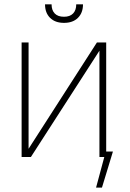

<svg xmlns="http://www.w3.org/2000/svg" viewBox="-20 -727 600 889"><path d="M428.7 -530.3H471.7V-25.4H502.9L452.1 141.6H424.8L462.9 0H440.4V-492.2L123 0H80.1V-530.3H112.3V-38.1ZM276.4 -621.1Q235.4 -621.1 211.9 -644.3Q188.5 -667.5 188.5 -707H218.8Q218.8 -679.7 233.4 -664.6Q248 -649.4 276.4 -649.4Q303.7 -649.4 318.4 -664.6Q333 -679.7 333 -707H364.3Q364.3 -667.5 340.8 -644.3Q317.4 -621.1 276.4 -621.1Z"/></svg>

Font: Pretendard GOV Thin
Style: Regular
Weight: 100
Designer: Base glyphs from Inter by Rasmus Andersson; Hangeul glyphs from Noto Sans CJK(Source Han Sans) by Jang Soo-young and Kan
Foundry: Kil Hyung-jin
Version: Version 1.309